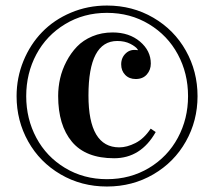

<svg xmlns="http://www.w3.org/2000/svg" viewBox="-20 -619 769 690"><path d="M384.8 -502.4Q444.3 -502.4 483.2 -469.5Q522 -436.5 522 -390.6Q522 -367.7 507.6 -351.3Q493.2 -335 467.8 -335Q444.3 -335 429.9 -349.9Q415.5 -364.7 415.5 -387.7Q415.5 -412.1 432.4 -427.7Q449.2 -443.4 475.1 -438.5V-440.9Q467.8 -451.7 448 -461.7Q428.2 -471.7 401.4 -471.7Q297.9 -471.7 297.9 -275.9Q297.9 -89.4 408.7 -89.4Q436 -89.4 466.8 -105Q497.6 -120.6 521.5 -156.7L539.6 -144.5Q486.3 -50.3 390.1 -50.3Q288.1 -50.3 238.5 -109.6Q189 -168.9 189 -273.9Q189 -305.7 196 -336.9Q203.1 -368.2 218.8 -398.2Q234.4 -428.2 256.6 -451.4Q278.8 -474.6 312 -488.5Q345.2 -502.4 384.8 -502.4ZM39.6 -273.4Q39.6 -339.8 64.2 -399.9Q88.9 -460 131.6 -503.9Q174.3 -547.9 234.9 -573.5Q295.4 -599.1 364.3 -599.1Q456.1 -599.1 531 -555.4Q606 -511.7 647.9 -437Q689.9 -362.3 689.9 -273.4Q689.9 -185.1 647.9 -110.6Q606 -36.1 531 7.6Q456.1 51.3 364.3 51.3Q272.5 51.3 197.8 7.6Q123 -36.1 81.3 -110.6Q39.6 -185.1 39.6 -273.4ZM74.2 -273.4Q74.2 -191.9 110.6 -123.8Q147 -55.7 213.9 -15.4Q280.8 24.9 364.3 24.9Q448.2 24.9 515.4 -15.4Q582.5 -55.7 619.1 -123.8Q655.8 -191.9 655.8 -273.4Q655.8 -355.5 619.1 -423.6Q582.5 -491.7 515.4 -532.2Q448.2 -572.8 364.3 -572.8Q280.8 -572.8 213.9 -532.2Q147 -491.7 110.6 -423.6Q74.2 -355.5 74.2 -273.4Z"/></svg>

Font: VidalokaRegular
Style: Regular
Weight: 400
Designer: Cyreal (www.cyreal.org)
Foundry: Cyreal (www.cyreal.org)
Version: Version 1.000